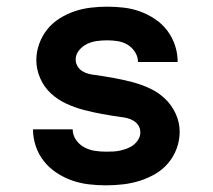

<svg xmlns="http://www.w3.org/2000/svg" viewBox="-20 -548 640 576"><path d="M298 8Q272 8 246.5 5Q221 2 196.5 -6.5Q172 -15 150 -29.5Q128 -44 112 -64Q96 -84 87.5 -109Q79 -134 79 -160H198Q198 -143 208 -128.5Q218 -114 233 -106Q248 -98 264.5 -95.5Q281 -93 298 -93Q309 -93 320 -93.5Q331 -94 341.5 -96.5Q352 -99 362.5 -103Q373 -107 381.5 -114Q390 -121 395.5 -130.5Q401 -140 401 -151Q401 -162 395.5 -171Q390 -180 381 -185.5Q372 -191 362 -193.5Q352 -196 342 -197Q314 -201 286.5 -206Q259 -211 232 -218Q205 -225 179 -237Q153 -249 132.5 -268Q112 -287 100.5 -313.5Q89 -340 89 -368Q89 -392 97.5 -416Q106 -440 121.5 -459.5Q137 -479 158.5 -492.5Q180 -506 203.5 -514Q227 -522 252 -525Q277 -528 302 -528Q327 -528 352 -525Q377 -522 400.5 -513.5Q424 -505 445.5 -490.5Q467 -476 482 -456Q497 -436 505 -412Q513 -388 513 -362H394Q394 -378 385 -392Q376 -406 362.5 -414Q349 -422 333.5 -424.5Q318 -427 302 -427Q286 -427 271 -425Q256 -423 242 -416.5Q228 -410 217.5 -397.5Q207 -385 207 -369Q207 -359 212.5 -349.5Q218 -340 227 -334.5Q236 -329 246 -326.5Q256 -324 266 -323Q294 -319 321.5 -314Q349 -309 376 -302Q403 -295 429 -283Q455 -271 475 -252Q495 -233 507 -207Q519 -181 519 -153Q519 -127 510 -102.5Q501 -78 484.5 -58.5Q468 -39 445.5 -26Q423 -13 399 -5.5Q375 2 349.5 5Q324 8 298 8Z"/></svg>

Font: Zed Sans Extended
Style: Bold
Weight: 700
Width: 7
Designer: Belleve Invis
Foundry: Belleve Invis
Version: Version 1.0.0; ttfautohint (v1.8.4)